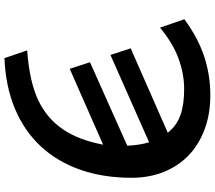

<svg xmlns="http://www.w3.org/2000/svg" viewBox="-70 -668 945 844"><g transform="rotate(90 402.0 -245.5)"><path d="M371 -583Q305 -583 237.5 -558.5Q170 -534 101 -477L64 -584Q146 -644 227.5 -671Q309 -698 399 -698Q481 -698 548 -673Q615 -648 662 -603Q709 -558 735 -494Q761 -430 761 -352Q761 -227 725.5 -126Q690 -25 622.5 47.5Q555 120 457 161Q359 202 235 207L201 107Q272 102 326.5 89.5Q381 77 421 58Q500 20 547.5 -49.5Q595 -119 615 -225L616 -227L282 -80L253 -169L620 -333Q618 -385 605 -429L221 -259L192 -348L563 -511Q532 -550 486 -566.5Q440 -583 371 -583Z"/></g></svg>

Font: Libra Sans Modern
Style: Bold Italic
Weight: 700
Italic angle: -12°
Foundry: Stefan Peev, Context Ltd
Version: Version 1.000